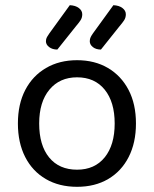

<svg xmlns="http://www.w3.org/2000/svg" viewBox="-20 -707 593 740"><path d="M504 -231Q504 -157 476 -102Q448 -47 397 -17Q346 13 277 13Q208 13 156.5 -17Q105 -47 77 -102Q49 -157 49 -231Q49 -306 77.5 -360.5Q106 -415 157.5 -445Q209 -475 277 -475Q345 -475 396 -445Q447 -415 475.5 -360.5Q504 -306 504 -231ZM277 -409Q210 -409 170.5 -361.5Q131 -314 131 -231Q131 -147 169.5 -100Q208 -53 277 -53Q345 -53 383.5 -100.5Q422 -148 422 -231Q422 -314 383.5 -361.5Q345 -409 277 -409ZM170 -578 249 -687Q271 -686 284 -676Q297 -666 297 -652Q297 -639 290.5 -629Q284 -619 272 -605L201 -516Q182 -516 169.5 -525.5Q157 -535 157 -548Q157 -557 161 -564Q165 -571 170 -578ZM338 -578 417 -687Q439 -686 452 -676Q465 -666 465 -652Q465 -639 458.5 -629Q452 -619 440 -605L369 -516Q350 -516 338 -525.5Q326 -535 326 -548Q326 -557 329.5 -564Q333 -571 338 -578Z"/></svg>

Font: Baloo Paaji 2
Style: Regular
Weight: 400
Designer: Shuchita Grover, Noopur Datye and Ek Type
Foundry: Ek Type
Version: Version 1.700